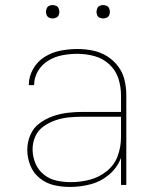

<svg xmlns="http://www.w3.org/2000/svg" viewBox="-20 -732 616 760"><path d="M257 8Q298 8 338.5 -2.5Q379 -13 411.5 -40.5Q444 -68 459 -107V0H480V-355Q480 -385 473 -415Q466 -445 447.5 -469.5Q429 -494 403 -510Q377 -526 347 -532Q317 -538 286 -538Q253 -538 219.5 -531.5Q186 -525 157 -507Q128 -489 111 -459Q94 -429 94 -395H115Q115 -425 130.5 -451Q146 -477 172 -492.5Q198 -508 227.5 -513.5Q257 -519 286 -519Q320 -519 353.5 -510Q387 -501 412.5 -477.5Q438 -454 448.5 -421.5Q459 -389 459 -355V-289H307Q277 -289 247.5 -285.5Q218 -282 189.5 -272Q161 -262 136.5 -244Q112 -226 100 -197.5Q88 -169 88 -139Q88 -107 100 -77Q112 -47 137.5 -26.5Q163 -6 194 1Q225 8 257 8ZM260 -11Q232 -11 204 -17Q176 -23 153.5 -41Q131 -59 120 -86Q109 -113 109 -141Q109 -168 120 -192.5Q131 -217 153.5 -232.5Q176 -248 201.5 -256.5Q227 -265 254 -267.5Q281 -270 307 -270H459V-189Q459 -151 446 -115Q433 -79 402.5 -54.5Q372 -30 335 -20.5Q298 -11 260 -11ZM388 -659Q395 -659 402 -662Q409 -665 412 -671.5Q415 -678 415 -685Q415 -692 412 -699Q409 -706 402 -709Q395 -712 388 -712Q381 -712 374.5 -709Q368 -706 365 -699Q362 -692 362 -685Q362 -678 365 -671.5Q368 -665 374.5 -662Q381 -659 388 -659ZM188 -659Q195 -659 202 -662Q209 -665 212 -671.5Q215 -678 215 -685Q215 -692 212 -699Q209 -706 202 -709Q195 -712 188 -712Q181 -712 174.5 -709Q168 -706 165 -699Q162 -692 162 -685Q162 -678 165 -671.5Q168 -665 174.5 -662Q181 -659 188 -659Z"/></svg>

Font: Iosevka Sparkle Thin
Style: Regular
Weight: 100
Designer: Belleve Invis
Foundry: Belleve Invis
Version: Version 4.5.0; ttfautohint (v1.8.3)